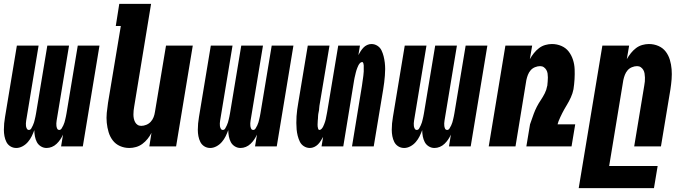

<svg xmlns="http://www.w3.org/2000/svg" viewBox="-20 -755 3540 990"><path d="M64 8Q47 8 33.5 -0.5Q20 -9 13 -23Q6 -37 3 -53Q0 -69 0 -85.5Q0 -102 1.5 -118.5Q3 -135 6 -152L67 -520H179L115 -133Q114 -126 113.5 -119Q113 -112 114 -105Q115 -98 118.5 -91.5Q122 -85 129 -85Q137 -85 141.5 -93Q146 -101 149.5 -108.5Q153 -116 155.5 -124Q158 -132 159.5 -139.5Q161 -147 163 -155Q165 -163 166 -171L224 -520H336L272 -133Q271 -126 270.5 -119Q270 -112 271 -105Q272 -98 275 -91.5Q278 -85 286 -85Q293 -85 298 -93Q303 -101 306.5 -108.5Q310 -116 312.5 -124Q315 -132 316.5 -139.5Q318 -147 320 -155Q322 -163 323 -171L381 -520H493L407 0H295L305 -61Q299 -48 291 -36Q283 -24 272 -13.5Q261 -3 247.5 2.5Q234 8 220 8Q204 8 190.5 -0.5Q177 -9 170 -22.5Q163 -36 160 -52Q157 -68 157 -84Q151 -68 143.5 -52.5Q136 -37 124 -23Q112 -9 96 -0.5Q80 8 64 8Z M647 8Q621 8 598.5 -2Q576 -12 561.5 -31Q547 -50 540 -73.5Q533 -97 530.5 -122Q528 -147 530.5 -173Q533 -199 537 -225L603 -621H577L595 -735H759L672 -206Q670 -195 669 -185Q668 -175 668 -164.5Q668 -154 670 -144Q672 -134 676.5 -125.5Q681 -117 689 -111.5Q697 -106 708 -106Q721 -106 734.5 -111.5Q748 -117 757.5 -127.5Q767 -138 772 -151Q777 -164 779 -178L836 -520H974L888 0H750L761 -70Q753 -54 741 -39Q729 -24 714 -13Q699 -2 681.5 3Q664 8 647 8Z M1064 8Q1047 8 1033.5 -0.5Q1020 -9 1013 -23Q1006 -37 1003 -53Q1000 -69 1000 -85.5Q1000 -102 1001.5 -118.5Q1003 -135 1006 -152L1067 -520H1179L1115 -133Q1114 -126 1113.5 -119Q1113 -112 1114 -105Q1115 -98 1118.5 -91.5Q1122 -85 1129 -85Q1137 -85 1141.5 -93Q1146 -101 1149.5 -108.5Q1153 -116 1155.5 -124Q1158 -132 1159.5 -139.5Q1161 -147 1163 -155Q1165 -163 1166 -171L1224 -520H1336L1272 -133Q1271 -126 1270.5 -119Q1270 -112 1271 -105Q1272 -98 1275 -91.5Q1278 -85 1286 -85Q1293 -85 1298 -93Q1303 -101 1306.5 -108.5Q1310 -116 1312.5 -124Q1315 -132 1316.5 -139.5Q1318 -147 1320 -155Q1322 -163 1323 -171L1381 -520H1493L1407 0H1295L1305 -61Q1299 -48 1291 -36Q1283 -24 1272 -13.5Q1261 -3 1247.5 2.5Q1234 8 1220 8Q1204 8 1190.5 -0.5Q1177 -9 1170 -22.5Q1163 -36 1160 -52Q1157 -68 1157 -84Q1151 -68 1143.5 -52.5Q1136 -37 1124 -23Q1112 -9 1096 -0.5Q1080 8 1064 8Z M1578 8Q1561 8 1547 -1Q1533 -10 1526 -24.5Q1519 -39 1515 -55Q1511 -71 1509.5 -87.5Q1508 -104 1508 -121Q1508 -138 1509 -155.5Q1510 -173 1512.5 -190Q1515 -207 1518 -225L1567 -520H1679L1627 -209Q1626 -204 1626 -198.5Q1626 -193 1625 -187.5Q1624 -182 1623 -177Q1622 -172 1621 -166.5Q1620 -161 1620 -155.5Q1620 -150 1619.5 -144.5Q1619 -139 1618.5 -133.5Q1618 -128 1618 -123Q1618 -118 1617.5 -112.5Q1617 -107 1618 -102Q1619 -97 1620.5 -91Q1622 -85 1627 -85Q1633 -85 1638 -90.5Q1643 -96 1646 -102Q1649 -108 1651.5 -114.5Q1654 -121 1656 -127Q1658 -133 1659.5 -139.5Q1661 -146 1662 -152.5Q1663 -159 1664.5 -165Q1666 -171 1667 -178L1724 -520H1836L1828 -471Q1833 -481 1839.5 -491Q1846 -501 1854 -509.5Q1862 -518 1873 -523Q1884 -528 1895 -528Q1912 -528 1926 -519Q1940 -510 1947 -495.5Q1954 -481 1958 -465Q1962 -449 1964 -432.5Q1966 -416 1966 -399Q1966 -382 1964.5 -364.5Q1963 -347 1961 -330Q1959 -313 1956 -295L1907 0H1795L1846 -311Q1847 -316 1847.5 -321.5Q1848 -327 1849 -332.5Q1850 -338 1850.5 -343Q1851 -348 1852 -353.5Q1853 -359 1853.5 -364.5Q1854 -370 1854.5 -375.5Q1855 -381 1855.5 -386.5Q1856 -392 1855.5 -397Q1855 -402 1855.5 -407.5Q1856 -413 1855.5 -418Q1855 -423 1853.5 -429Q1852 -435 1847 -435Q1841 -435 1836 -429.5Q1831 -424 1828 -418Q1825 -412 1822.5 -405.5Q1820 -399 1818 -393Q1816 -387 1814.5 -380.5Q1813 -374 1811.5 -367.5Q1810 -361 1808.5 -355Q1807 -349 1806 -342L1750 0H1638L1646 -49Q1640 -39 1634 -29Q1628 -19 1619.5 -10.5Q1611 -2 1600 3Q1589 8 1578 8Z M2064 8Q2047 8 2033.5 -0.5Q2020 -9 2013 -23Q2006 -37 2003 -53Q2000 -69 2000 -85.5Q2000 -102 2001.5 -118.5Q2003 -135 2006 -152L2067 -520H2179L2115 -133Q2114 -126 2113.5 -119Q2113 -112 2114 -105Q2115 -98 2118.5 -91.5Q2122 -85 2129 -85Q2137 -85 2141.5 -93Q2146 -101 2149.5 -108.5Q2153 -116 2155.5 -124Q2158 -132 2159.5 -139.5Q2161 -147 2163 -155Q2165 -163 2166 -171L2224 -520H2336L2272 -133Q2271 -126 2270.5 -119Q2270 -112 2271 -105Q2272 -98 2275 -91.5Q2278 -85 2286 -85Q2293 -85 2298 -93Q2303 -101 2306.5 -108.5Q2310 -116 2312.5 -124Q2315 -132 2316.5 -139.5Q2318 -147 2320 -155Q2322 -163 2323 -171L2381 -520H2493L2407 0H2295L2305 -61Q2299 -48 2291 -36Q2283 -24 2272 -13.5Q2261 -3 2247.5 2.5Q2234 8 2220 8Q2204 8 2190.5 -0.5Q2177 -9 2170 -22.5Q2163 -36 2160 -52Q2157 -68 2157 -84Q2151 -68 2143.5 -52.5Q2136 -37 2124 -23Q2112 -9 2096 -0.5Q2080 8 2064 8Z M2500 0 2586 -520H2724L2712 -450Q2721 -466 2733 -481Q2745 -496 2759.5 -507Q2774 -518 2791.5 -523Q2809 -528 2826 -528Q2852 -528 2875 -518Q2898 -508 2912.5 -489Q2927 -470 2934.5 -446.5Q2942 -423 2943 -398Q2944 -373 2942.5 -347Q2941 -321 2937 -295Q2933 -274 2923.5 -253Q2914 -232 2902 -212.5Q2890 -193 2879.5 -172.5Q2869 -152 2860 -130L2855 -114H2946L2927 0H2694L2713 -114L2732 -168Q2739 -187 2748 -204.5Q2757 -222 2768.5 -239Q2780 -256 2789 -274Q2798 -292 2801 -310L2802 -313Q2803 -324 2804 -334.5Q2805 -345 2805 -355.5Q2805 -366 2803.5 -376Q2802 -386 2797 -394.5Q2792 -403 2784 -408.5Q2776 -414 2765 -414Q2752 -414 2738.5 -408.5Q2725 -403 2716 -392.5Q2707 -382 2702 -369Q2697 -356 2694 -342L2638 0Z M2964 215 3086 -520H3224L3212 -450Q3221 -466 3233 -481Q3245 -496 3259.5 -507Q3274 -518 3291.5 -523Q3309 -528 3326 -528Q3352 -528 3375 -518Q3398 -508 3412.5 -489Q3427 -470 3434 -446.5Q3441 -423 3443 -398Q3445 -373 3443 -347Q3441 -321 3437 -295L3388 0H3250L3302 -314Q3304 -325 3305 -335Q3306 -345 3305.5 -355.5Q3305 -366 3303.5 -376Q3302 -386 3297 -394.5Q3292 -403 3284 -408.5Q3276 -414 3265 -414Q3252 -414 3238.5 -408.5Q3225 -403 3216 -392.5Q3207 -382 3202 -369Q3197 -356 3194 -342L3121 101H3371L3352 215Z"/></svg>

Font: Iosevka Heavy
Style: Italic
Weight: 900
Italic angle: -9°
Monospace: yes
Designer: Belleve Invis
Foundry: Belleve Invis
Version: Version 32.5.0; ttfautohint (v1.8.4)